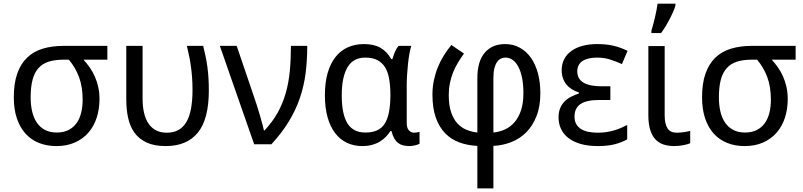

<svg xmlns="http://www.w3.org/2000/svg" viewBox="-20 -786 4377 1046"><path d="M522 -246.1Q522 -191.9 506.8 -145Q491.7 -98.1 461.9 -63.7Q432.1 -29.3 388.2 -9.8Q344.2 9.8 287.1 9.8Q234.9 9.8 192.1 -7.3Q149.4 -24.4 118.9 -58.1Q88.4 -91.8 71.8 -141.4Q55.2 -190.9 55.2 -255.9Q55.2 -332 74 -385.3Q92.8 -438.5 127.9 -472.2Q163.1 -505.9 213.4 -521Q263.7 -536.1 326.2 -536.1H564.9V-460.9H435.1Q453.1 -440.9 469 -418.2Q484.9 -395.5 496.6 -369.1Q508.3 -342.8 515.1 -312.5Q522 -282.2 522 -246.1ZM147 -255.9Q147 -214.4 155 -179.2Q163.1 -144 180.4 -118.4Q197.8 -92.8 224.6 -78.4Q251.5 -64 289.1 -64Q326.2 -64 352.8 -77.4Q379.4 -90.8 396.7 -114.7Q414.1 -138.7 422.1 -171.4Q430.2 -204.1 430.2 -242.2Q430.2 -312.5 410.9 -365Q391.6 -417.5 355 -460.9H326.2Q279.8 -460.9 245.8 -450.2Q211.9 -439.5 189.9 -415.3Q168 -391.1 157.5 -351.8Q147 -312.5 147 -255.9Z M882.8 9.8Q819.8 9.8 778.3 -9.8Q736.8 -29.3 712.4 -63.5Q688 -97.7 678 -143.8Q668 -189.9 668 -243.2V-536.1H756.8V-248Q756.8 -206.1 764.6 -171.9Q772.5 -137.7 788.6 -113.5Q804.7 -89.4 829.6 -76.2Q854.5 -63 888.7 -63Q960 -63 994.4 -119.6Q1028.8 -176.3 1028.8 -296.9Q1028.8 -331.5 1026.6 -362.1Q1024.4 -392.6 1020.5 -421.1Q1016.6 -449.7 1011 -478Q1005.4 -506.3 998 -536.1H1086.9Q1094.2 -506.3 1100.1 -478.5Q1106 -450.7 1109.9 -421.6Q1113.8 -392.6 1115.7 -361.1Q1117.7 -329.6 1117.7 -293Q1117.7 -137.2 1058.1 -63.7Q998.5 9.8 882.8 9.8Z M1177.7 -536.1H1269.5L1367.7 -247.1Q1373.5 -231 1381.1 -206.8Q1388.7 -182.6 1396 -157.5Q1403.3 -132.3 1409.4 -109.9Q1415.5 -87.4 1418 -75.2H1420.9Q1464.8 -122.1 1492.7 -172.1Q1520.5 -222.2 1536.6 -278.6Q1552.7 -335 1558.8 -398.7Q1564.9 -462.4 1564.9 -536.1H1653.8Q1653.8 -456.5 1644.8 -386.2Q1635.7 -315.9 1613.3 -250.7Q1590.8 -185.5 1553.2 -123.8Q1515.6 -62 1458.5 0H1364.7Z M1970.7 -64Q2007.8 -64 2033.4 -75.4Q2059.1 -86.9 2075 -110.8Q2090.8 -134.8 2098.4 -171.9Q2106 -209 2106.9 -259.8V-267.1Q2106.9 -316.4 2100.3 -354.7Q2093.8 -393.1 2077.9 -419.2Q2062 -445.3 2035.6 -458.7Q2009.3 -472.2 1969.7 -472.2Q1903.8 -472.2 1872.8 -418.9Q1841.8 -365.7 1841.8 -266.1Q1841.8 -164.1 1872.8 -114Q1903.8 -64 1970.7 -64ZM1953.6 9.8Q1908.2 9.8 1870.6 -7.8Q1833 -25.4 1806.2 -60.3Q1779.3 -95.2 1764.6 -147Q1750 -198.7 1750 -267.1Q1750 -335.9 1764.9 -387.9Q1779.8 -439.9 1807.4 -475.1Q1835 -510.3 1874.5 -528.1Q1914.1 -545.9 1962.9 -545.9Q2017.6 -545.9 2052.7 -525.6Q2087.9 -505.4 2111.8 -463.9H2117.7Q2122.6 -481 2130.6 -501Q2138.7 -521 2150.9 -536.1H2220.7Q2215.3 -520 2210.7 -494.6Q2206.1 -469.2 2202.9 -439.7Q2199.7 -410.2 2197.8 -379.4Q2195.8 -348.6 2195.8 -321.8V-117.2Q2195.8 -87.9 2208 -75.4Q2220.2 -63 2236.8 -63Q2243.7 -63 2252.7 -64.7Q2261.7 -66.4 2265.6 -67.9V-2.9Q2258.3 1.5 2242.4 5.6Q2226.6 9.8 2210 9.8Q2191.4 9.8 2176 5.9Q2160.6 2 2148.4 -7.6Q2136.2 -17.1 2127.4 -32.7Q2118.7 -48.3 2112.8 -71.8H2106.9Q2096.2 -55.2 2081.8 -40.3Q2067.4 -25.4 2048.6 -14.2Q2029.8 -2.9 2006.3 3.4Q1982.9 9.8 1953.6 9.8Z M2580.6 240.2V8.8Q2527.3 6.3 2482.7 -10Q2438 -26.4 2405.3 -59.8Q2372.6 -93.3 2354.2 -145.3Q2335.9 -197.3 2335.9 -271Q2335.9 -311.5 2343.8 -348.6Q2351.6 -385.7 2365.2 -419.4Q2378.9 -453.1 2397.9 -483.6Q2417 -514.2 2439 -541L2507.8 -494.1Q2489.7 -469.2 2474.4 -443.8Q2459 -418.5 2448 -390.6Q2437 -362.8 2430.9 -332.3Q2424.8 -301.8 2424.8 -267.1Q2424.8 -212.9 2437.3 -175.5Q2449.7 -138.2 2471.2 -114.5Q2492.7 -90.8 2521 -79.1Q2549.3 -67.4 2580.6 -64V-359.9Q2580.6 -451.7 2620.8 -498.8Q2661.1 -545.9 2731.9 -545.9Q2775.9 -545.9 2811.5 -526.4Q2847.2 -506.8 2872.1 -471.7Q2897 -436.5 2910.4 -387.5Q2923.8 -338.4 2923.8 -278.8Q2923.8 -206.1 2902.8 -153.1Q2881.8 -100.1 2846.7 -64.9Q2811.5 -29.8 2765.1 -11.7Q2718.8 6.3 2668 8.8V240.2ZM2831.5 -277.8Q2831.5 -325.7 2824.2 -361.8Q2816.9 -397.9 2803.7 -422.6Q2790.5 -447.3 2772.7 -459.7Q2754.9 -472.2 2733.9 -472.2Q2720.7 -472.2 2708.7 -466.6Q2696.8 -460.9 2687.7 -448Q2678.7 -435.1 2673.3 -413.8Q2668 -392.6 2668 -360.8V-64Q2703.1 -67.4 2733.2 -81.8Q2763.2 -96.2 2784.9 -122.3Q2806.6 -148.4 2819.1 -187.3Q2831.5 -226.1 2831.5 -277.8Z M3305.2 -315.9V-241.2H3242.2Q3174.8 -241.2 3142.3 -219Q3109.9 -196.8 3109.9 -150.9Q3109.9 -126 3119.9 -109.1Q3129.9 -92.3 3147 -82Q3164.1 -71.8 3187.5 -67.4Q3210.9 -63 3237.8 -63Q3262.7 -63 3285.2 -66.7Q3307.6 -70.3 3327.4 -76.2Q3347.2 -82 3364.5 -89.6Q3381.8 -97.2 3397 -105V-26.9Q3368.2 -10.3 3329.6 -0.2Q3291 9.8 3237.8 9.8Q3182.6 9.8 3142.1 -2.2Q3101.6 -14.2 3075.2 -35.2Q3048.8 -56.2 3035.9 -84.7Q3022.9 -113.3 3022.9 -146Q3022.9 -176.3 3032.2 -197.8Q3041.5 -219.2 3056.9 -234.4Q3072.3 -249.5 3092.3 -259.5Q3112.3 -269.5 3133.8 -276.9V-282.2Q3112.8 -289.1 3095.7 -299.6Q3078.6 -310.1 3066.2 -325.2Q3053.7 -340.3 3046.9 -359.9Q3040 -379.4 3040 -403.8Q3040 -438 3054.2 -464.6Q3068.4 -491.2 3094 -509.3Q3119.6 -527.3 3154.8 -536.6Q3189.9 -545.9 3231.9 -545.9Q3257.8 -545.9 3279.8 -543.7Q3301.8 -541.5 3321.8 -536.9Q3341.8 -532.2 3360.6 -525.4Q3379.4 -518.6 3398.9 -508.8L3368.2 -437Q3331.5 -453.6 3300 -462.9Q3268.6 -472.2 3233.9 -472.2Q3181.2 -472.2 3153.1 -453.4Q3125 -434.6 3125 -397Q3125 -375 3134.5 -359.4Q3144 -343.8 3161.6 -334.2Q3179.2 -324.7 3203.6 -320.3Q3228 -315.9 3257.8 -315.9Z M3601.1 -535.2V-158.2Q3601.1 -110.8 3616.5 -86.9Q3631.8 -63 3667 -63Q3675.8 -63 3686.8 -64Q3697.8 -64.9 3708 -66.4Q3718.3 -67.9 3727.1 -69.8Q3735.8 -71.8 3740.2 -73.2V-5.9Q3733.9 -2.9 3723.9 0Q3713.9 2.9 3702.1 5.1Q3690.4 7.3 3677.7 8.5Q3665 9.8 3653.3 9.8Q3623 9.8 3597.2 2Q3571.3 -5.9 3552.5 -24.9Q3533.7 -43.9 3522.9 -76.4Q3512.2 -108.9 3512.2 -158.2V-535.2ZM3528.8 -619.1Q3533.7 -633.8 3538.6 -652.6Q3543.5 -671.4 3548.1 -691.2Q3552.7 -710.9 3556.6 -730.5Q3560.5 -750 3562.5 -766.1H3659.7V-755.9Q3656.7 -744.1 3648.7 -725.1Q3640.6 -706.1 3629.6 -684.8Q3618.7 -663.6 3606 -642.6Q3593.3 -621.6 3581.5 -606H3528.8Z M4271.5 -246.1Q4271.5 -191.9 4256.3 -145Q4241.2 -98.1 4211.4 -63.7Q4181.6 -29.3 4137.7 -9.8Q4093.8 9.8 4036.6 9.8Q3984.4 9.8 3941.7 -7.3Q3898.9 -24.4 3868.4 -58.1Q3837.9 -91.8 3821.3 -141.4Q3804.7 -190.9 3804.7 -255.9Q3804.7 -332 3823.5 -385.3Q3842.3 -438.5 3877.4 -472.2Q3912.6 -505.9 3962.9 -521Q4013.2 -536.1 4075.7 -536.1H4314.5V-460.9H4184.6Q4202.6 -440.9 4218.5 -418.2Q4234.4 -395.5 4246.1 -369.1Q4257.8 -342.8 4264.6 -312.5Q4271.5 -282.2 4271.5 -246.1ZM3896.5 -255.9Q3896.5 -214.4 3904.5 -179.2Q3912.6 -144 3929.9 -118.4Q3947.3 -92.8 3974.1 -78.4Q4001 -64 4038.6 -64Q4075.7 -64 4102.3 -77.4Q4128.9 -90.8 4146.2 -114.7Q4163.6 -138.7 4171.6 -171.4Q4179.7 -204.1 4179.7 -242.2Q4179.7 -312.5 4160.4 -365Q4141.1 -417.5 4104.5 -460.9H4075.7Q4029.3 -460.9 3995.4 -450.2Q3961.4 -439.5 3939.5 -415.3Q3917.5 -391.1 3907 -351.8Q3896.5 -312.5 3896.5 -255.9Z"/></svg>

Font: Genotype
Style: Regular
Weight: 400
Foundry: Ascender Corporation
Version: Version 1.00